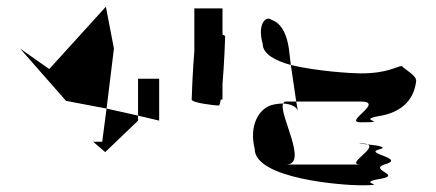

<svg xmlns="http://www.w3.org/2000/svg" viewBox="-20 -735 1300 573"><path d="M40 -590 127 -529 296 -715 320 -590 298 -411 177 -434ZM258 -312 294 -281 392 -375V-390L298 -411L285 -312ZM392 -390V-500H455V-375Z M552 -438C552 -428 622 -420 633 -420C635 -420 637 -427 639 -438H644V-484C649 -542 652 -620 652 -626C652 -628 649 -630 644 -632V-710H560V-583C555 -525 552 -444 552 -438Z M740 -291C740 -201 1003 -182 1056 -182C1149 -182 1042 -188 1108 -200C1188 -212 1079 -227 1127 -244C1194 -262 1070 -276 1108 -288C1142 -296 1106 -301 1077 -304C1105 -292 1009 -244 1056 -244H834C902 -244 811 -394 825 -426C815 -426 803 -425 789 -421C752 -409 723 -360 740 -291ZM764 -604C747 -664 774 -689 790 -676C825 -664 837 -623 842 -591L848 -541C801 -554 764 -574 764 -604ZM825 -426C827 -430 829 -432 834 -432H864L869 -404C866 -416 848 -425 825 -426ZM848 -541 864 -432H1056C1131 -432 1003 -370 1056 -370C1149 -370 1042 -376 1108 -388C1188 -400 1217 -446 1222 -494C1222 -510 1192 -525 1179 -538C1163 -537 1138 -516 1056 -516C1031 -516 928 -522 848 -541ZM1077 -304C1057 -306 1044 -307 1056 -307C1066 -307 1074 -306 1077 -304Z"/></svg>

Font: bitstorm
Style: exext
Weight: 400
Version: Version 0.2